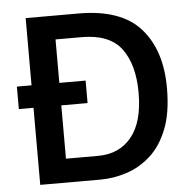

<svg xmlns="http://www.w3.org/2000/svg" viewBox="-49 -709 743 757"><g transform="rotate(-5 322.5 -330.0)"><path d="M80 0V-305H22V-394H80V-660H289Q457 -660 534 -573.5Q611 -487 611 -337Q611 -239 585 -174Q559 -109 516 -71Q473 -33 421.5 -16.5Q370 0 319 0ZM294 -305H190V-94H317Q401 -94 449.5 -153Q498 -212 498 -328Q498 -439 451 -502.5Q404 -566 293 -566H190V-394H294Z"/></g></svg>

Font: Bricolage Grotesque 48pt Medium
Style: Regular
Weight: 500
Designer: Mathieu Triay
Foundry: Atelier Triay
Version: Version 1.000; ttfautohint (v1.8.4.7-5d5b);gftools[0.9.32]